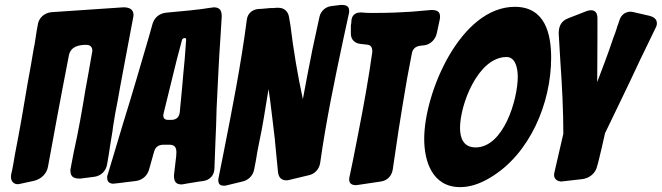

<svg xmlns="http://www.w3.org/2000/svg" viewBox="-20 -765 2716 788"><path d="M526 -690C527 -695 528 -699 528 -703C528 -728 509 -735 487 -735L191 -715C162 -712 139 -692 135 -663C128 -628 125 -595 118 -563C110 -516 102 -468 93 -421C77 -325 61 -231 42 -135C37 -107 33 -78 26 -50C25 -46 25 -42 25 -39C25 -20 37 -9 53 -9C56 -9 60 -10 65 -11L120 -23C149 -30 172 -52 177 -81C193 -169 228 -360 263 -539C271 -574 303 -581 334 -581C351 -581 359 -571 359 -558C359 -555 359 -553 358 -550C349 -497 339 -442 331 -399C317 -313 302 -227 283 -142C279 -123 276 -105 272 -85C272 -82 271 -79 270 -75C269 -71 269 -67 269 -64C269 -37 286 -32 309 -32L364 -39C395 -42 416 -64 420 -93C425 -120 429 -147 433 -174C436 -193 439 -211 442 -229L444 -245C447 -263 450 -281 453 -300C460 -333 466 -369 473 -408C478 -437 510 -604 526 -690Z M743 -11C763 -14 781 -17 798 -20L814 -22C841 -26 859 -45 860 -72L864 -179C865 -204 866 -228 867 -251L869 -321C874 -418 878 -519 885 -615L890 -697C890 -720 884 -735 857 -735L852 -734H850C819 -729 788 -725 757 -722L662 -713C635 -710 614 -694 606 -667L592 -617C560 -507 517 -360 488 -268L422 -48C419 -43 420 -38 420 -34C420 -18 431 -11 446 -11L451 -12H453L472 -14C489 -17 508 -18 528 -21L536 -22C563 -25 585 -43 592 -70L612 -141C617 -161 630 -171 651 -171H676C697 -171 704 -159 704 -140L703 -123L694 -46C694 -23 699 -8 726 -8L731 -9H733ZM738 -522C734 -483 731 -447 728 -412C725 -383 723 -355 720 -328L718 -306C716 -285 705 -274 685 -273H670C655 -273 650 -281 650 -292C650 -293 651 -297 652 -302L706 -522L727 -601C728 -605 732 -608 737 -609C742 -609 744 -607 744 -602Z M975 -20C999 -25 1019 -45 1023 -69L1030 -105C1034 -130 1038 -154 1043 -177C1058 -246 1069 -319 1082 -399C1085 -382 1091 -338 1096 -294L1104 -227C1107 -204 1109 -186 1110 -171L1121 -58C1124 -33 1139 -25 1154 -25C1159 -25 1162 -25 1165 -26L1248 -46C1272 -51 1290 -71 1294 -96C1318 -267 1353 -435 1389 -604L1412 -710C1413 -713 1413 -716 1413 -721C1413 -742 1397 -745 1380 -745L1340 -740C1315 -737 1296 -719 1291 -695L1268 -589C1263 -566 1259 -547 1256 -530L1246 -480C1239 -447 1234 -413 1223 -358C1202 -455 1184 -561 1172 -661L1166 -696C1162 -720 1144 -733 1124 -733H1111C1108 -732 1104 -732 1101 -732H1091L1078 -731C1076 -731 1074 -731 1073 -730H1063C1062 -729 1060 -729 1058 -729L1039 -728C1014 -725 996 -709 993 -684C969 -499 933 -318 897 -135L877 -35C876 -32 876 -29 876 -25C876 -10 883 -3 898 -3C903 -3 906 -3 909 -4Z M1543 -20C1570 -24 1588 -43 1592 -70L1616 -232C1629 -311 1638 -372 1651 -444L1670 -544C1673 -563 1684 -574 1703 -577C1710 -578 1715 -578 1720 -579H1721C1746 -582 1768 -603 1773 -630L1785 -686C1786 -689 1786 -692 1786 -697C1786 -720 1770 -724 1750 -724L1669 -717C1624 -714 1576 -712 1527 -712H1501C1492 -712 1484 -712 1475 -713L1462 -714C1437 -714 1423 -702 1422 -677C1422 -672 1422 -669 1421 -667C1420 -664 1420 -660 1420 -657V-627C1420 -603 1435 -588 1458 -585L1484 -582C1504 -581 1508 -569 1508 -552C1493 -444 1473 -333 1450 -216C1443 -181 1436 -145 1429 -109L1415 -42C1414 -37 1413 -33 1413 -29C1413 -10 1426 -5 1442 -5L1447 -6H1449Z M2242 -528C2242 -625 2218 -737 2093 -737C1870 -737 1721 -385 1721 -195C1721 -103 1754 3 1869 3C1908 3 1949 -10 1992 -36C2154 -132 2242 -341 2242 -528ZM1932 -160C1883 -160 1868 -197 1868 -240C1868 -336 1942 -531 2059 -531C2096 -531 2105 -484 2105 -450C2105 -357 2047 -160 1932 -160Z M2371 -30C2399 -34 2423 -53 2430 -80L2436 -102C2445 -139 2456 -183 2463 -218C2490 -275 2559 -415 2607 -519L2670 -649C2674 -656 2676 -663 2676 -669C2676 -678 2673 -693 2646 -700L2581 -715C2576 -716 2572 -717 2568 -717C2551 -717 2530 -708 2522 -681L2517 -666C2514 -659 2512 -652 2510 -645L2505 -630C2504 -628 2504 -627 2503 -625L2499 -614C2498 -613 2498 -611 2497 -609C2476 -545 2448 -473 2431 -428C2431 -475 2432 -537 2432 -614V-690C2432 -712 2423 -723 2405 -723C2400 -723 2395 -722 2389 -720L2312 -690C2283 -679 2273 -657 2273 -628L2280 -510C2287 -410 2292 -312 2292 -216L2256 -60C2255 -55 2254 -51 2254 -48C2254 -29 2268 -20 2286 -20L2290 -21H2292Z"/></svg>

Font: Bangerz
Style: Bold
Weight: 700
Designer: vernon adams
Foundry: Vernon Adams
Version: Version 2.10;December 28, 2023;FontCreator 13.0.0.2683 64-bi